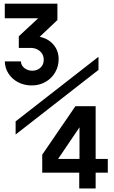

<svg xmlns="http://www.w3.org/2000/svg" viewBox="-20 -884 640 1082"><path d="M162 -485.5Q189.5 -485.5 208 -502.5Q226.5 -519.5 226.5 -547.5Q226.5 -577 205.2 -595.5Q184 -614 153.5 -614H86V-679.5L195 -781H7V-863.5H303.5V-771L203.5 -676.5Q251.5 -667 281 -632.8Q310.5 -598.5 310.5 -550Q310.5 -510.5 291 -476.5Q271.5 -442.5 236.8 -422.5Q202 -402.5 158.5 -402.5Q117 -402.5 83 -420Q49 -437.5 28.5 -468.5Q8 -499.5 7 -538H98Q98.5 -515 117.8 -500.2Q137 -485.5 162 -485.5ZM426.5 89H218V-12.5L405 -285.5H519V11.5H587.5V89H519V178H426.5ZM428 11.5V-166.5L307.5 11.5ZM535 -564V-490L68 -126V-200Z"/></svg>

Font: JuliaMono SemiBold
Style: Regular
Weight: 600
Monospace: yes
Designer: cormullion
Foundry: corm
Version: Version 0.055; ttfautohint (v1.8.4)